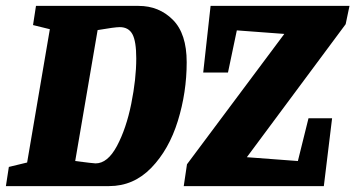

<svg xmlns="http://www.w3.org/2000/svg" viewBox="-39 -631 1205 651"><path d="M594 -420Q594 -318 564 -221Q534 -124 474 -62Q414 0 331 0H-19L-9 -65L53 -80L130 -532L73 -546L83 -611H431Q500 -611 547 -564Q594 -517 594 -420ZM423 -433Q423 -491 410 -515Q397 -539 367 -539Q350 -539 292 -529L216 -85Q278 -77 285 -77Q326 -77 357.5 -136Q389 -195 406 -279Q423 -363 423 -433ZM798 -98 971 -85 1007 -230H1087L1059 0H584L595 -74L925 -516L764 -528L734 -385H650L675 -611H1146L1133 -549Z"/></svg>

Font: Grenze ExtraBold
Style: Italic
Weight: 800
Italic angle: -10°
Designer: Renata Polastri
Foundry: Omnibus-Type
Version: Version 1.002; ttfautohint (v1.8)